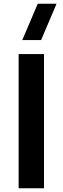

<svg xmlns="http://www.w3.org/2000/svg" viewBox="-20 -1010 336 1030"><path d="M80 0H216V-720H80ZM99.5 -795H200.5L283.5 -990H182.5Z"/></svg>

Font: Eudonet ExtraBold
Style: Regular
Weight: 800
Designer: Mikhail Sharanda
Foundry: Mikhail Sharanda
Version: Version 4.503;Glyphs 3.1.2 (3151)